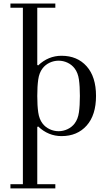

<svg xmlns="http://www.w3.org/2000/svg" viewBox="-20 -750 602 1069"><path d="M38.1 275.4H107.4V-707H38.1V-730.5H288.1V-707H187.5V-388.7L192.4 -385.7Q249 -439.5 322.8 -439.5Q410.2 -439.5 462.4 -380.9Q514.6 -322.3 514.6 -215.8Q514.6 -109.4 462.4 -50.8Q410.2 7.8 322.8 7.8Q249 7.8 192.4 -45.9L187.5 -43V275.4H288.1V298.8H38.1ZM216.8 -62.5Q232.4 -42 256.3 -30.8Q280.3 -19.5 306.2 -19.5Q332 -19.5 356 -30.8Q379.9 -42 395.5 -62.5Q414.1 -86.9 419.4 -124.3Q424.8 -161.6 424.8 -215.8Q424.8 -270 419.4 -307.4Q414.1 -344.7 395.5 -369.1Q379.9 -389.6 356 -400.9Q332 -412.1 306.2 -412.1Q280.3 -412.1 256.3 -400.9Q232.4 -389.6 216.8 -369.1Q198.2 -344.7 192.9 -307.4Q187.5 -270 187.5 -215.8Q187.5 -161.6 192.9 -124.3Q198.2 -86.9 216.8 -62.5Z"/></svg>

Font: Theano Didot
Style: Regular
Weight: 400
Designer: Alexey Kryukov
Version: Version 2.0